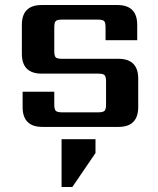

<svg xmlns="http://www.w3.org/2000/svg" viewBox="-20 -505 630 764"><path d="M402 -89V-181Q402 -200 396 -206Q390 -212 371 -212H146Q67 -212 67 -291V-406Q67 -485 146 -485H447Q526 -485 526 -406V-345H400V-396Q400 -416 394 -421.5Q388 -427 369 -427H227Q208 -427 202 -421.5Q196 -416 196 -396V-302Q196 -282 202 -276.5Q208 -271 227 -271H451Q530 -271 530 -192V-79Q530 0 451 0H149Q70 0 70 -79V-140H196V-89Q196 -70 202 -64Q208 -58 227 -58H371Q390 -58 396 -64Q402 -70 402 -89ZM225 239V49H360V104L268 239Z"/></svg>

Font: Sarpanch SemiBold
Style: Regular
Weight: 600
Designer: Manushi Parikh (Devanagari and Latin), Jyotish Sonowal (Devanagari)
Foundry: Indian Type Foundry
Version: Version 2.004;PS 1.0;hotconv 1.0.78;makeotf.lib2.5.61930; tt